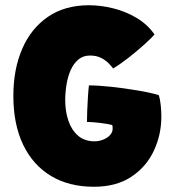

<svg xmlns="http://www.w3.org/2000/svg" viewBox="-20 -689 678 733"><path d="M338.5 24Q243.5 24 174.8 -17.2Q106 -58.5 68.5 -136.2Q31 -214 31 -323Q31 -424.5 64.8 -502.5Q98.5 -580.5 163 -624.8Q227.5 -669 319.5 -669Q365 -669 412.2 -657.2Q459.5 -645.5 501 -621Q542.5 -596.5 570 -557.5Q559 -544.5 532.5 -520.5Q506 -496.5 473.8 -471Q441.5 -445.5 412 -427.5Q406.5 -435 395.2 -446.8Q384 -458.5 366.2 -467.8Q348.5 -477 323.5 -477Q297.5 -477 279.2 -461.8Q261 -446.5 250 -421.8Q239 -397 234 -366.8Q229 -336.5 229 -306.5Q229 -263.5 241.2 -227.8Q253.5 -192 278.2 -170.8Q303 -149.5 341 -149.5Q357.5 -149.5 373.5 -155.8Q389.5 -162 399.8 -173Q410 -184 410 -197Q410 -202.5 409.8 -205.5Q409.5 -208.5 408.5 -211.5Q402 -213.5 389.2 -215.8Q376.5 -218 361.8 -219.8Q347 -221.5 333.8 -222.5Q320.5 -223.5 312 -223.5Q312 -240.5 313 -267.2Q314 -294 315.8 -320.5Q317.5 -347 319.5 -363Q353.5 -363 403 -357.8Q452.5 -352.5 502.2 -344.2Q552 -336 586 -326Q591.5 -309.5 593.8 -286Q596 -262.5 596 -244Q596 -174.5 567.2 -113.2Q538.5 -52 481.2 -14Q424 24 338.5 24Z"/></svg>

Font: Grandstander Thin Black
Style: Regular
Weight: 900
Version: Version 1.200